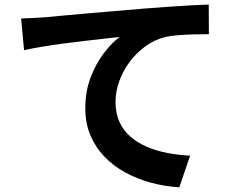

<svg xmlns="http://www.w3.org/2000/svg" viewBox="-20 -768 1040 832"><path d="M71.5 -687.8Q101 -688.8 128.2 -690.3Q155.4 -691.8 169.6 -692.8Q200.7 -695.6 246.1 -699.8Q291.5 -704 347.7 -709Q404 -713.9 468.1 -719.2Q532.2 -724.6 601.2 -730.6Q652.9 -734.8 704.8 -738.3Q756.6 -741.8 803.1 -744.6Q849.6 -747.3 884.5 -748.3L885.2 -619.8Q858.4 -620.1 823.3 -619.1Q788.3 -618.1 753.7 -615.6Q719 -613.2 691.9 -606.5Q647.1 -594.7 608.4 -566.1Q569.7 -537.6 541 -498.8Q512.4 -460 496.5 -415.4Q480.6 -370.8 480.6 -326.1Q480.6 -276.8 497.7 -239.4Q514.9 -202 545.6 -175.5Q576.3 -149 617.2 -131.6Q658 -114.2 705.5 -105.1Q753 -96 803.9 -93.5L757 43.7Q694.2 39.8 634.6 23.8Q574.9 7.7 523.3 -20.4Q471.6 -48.4 432.7 -89Q393.7 -129.5 371.7 -181.9Q349.6 -234.2 349.6 -299.3Q349.6 -371.6 372.6 -432Q395.7 -492.5 430 -537.6Q464.4 -582.7 498.2 -607.8Q470 -604.6 430.6 -600.3Q391.2 -596 345.4 -590.6Q299.7 -585.3 252.9 -579.1Q206.1 -572.9 162.5 -565.6Q119 -558.3 84.3 -550.7Z"/></svg>

Font: Noto Sans HK Thin
Style: Regular
Weight: 100
Designer: Ryoko NISHIZUKA 西塚涼子 (kana, bopomofo & ideographs); Paul D. Hunt (Latin, Greek & Cyrillic); Sandoll Communications 산돌커뮤니
Foundry: Adobe
Version: Version 2.004-H2;hotconv 1.0.118;makeotfexe 2.5.65603